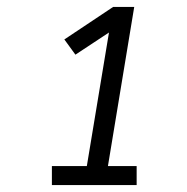

<svg xmlns="http://www.w3.org/2000/svg" viewBox="-20 -858 540 555"><path d="M130 -323V-378H231L295 -764L198 -700L166 -744L307 -838H368L292 -378H375V-323Z"/></svg>

Font: Iosevka SS18 Light
Style: Italic
Weight: 300
Italic angle: -9°
Monospace: yes
Designer: Belleve Invis
Foundry: Belleve Invis
Version: Version 25.1.1; ttfautohint (v1.8.4)